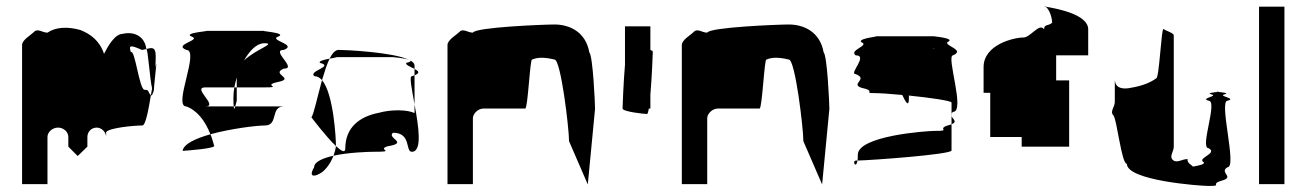

<svg xmlns="http://www.w3.org/2000/svg" viewBox="-20 -797 4319 635"><path d="M53 -188H137V-344C137 -360 153 -375 172 -375C190 -375 206 -361 206 -344V-312L237 -281L269 -312V-344C269 -361 282 -375 300 -375C316 -375 331 -360 331 -344V-360C340 -374 422 -382 451 -382C461 -382 471 -432 479 -482C467 -494 475 -500 458 -500C441 -500 426 -637 413 -624C405 -648 411 -649 449 -632C454 -632 459 -634 464 -635C458 -682 417 -693 386 -685C359 -685 336 -642 324 -619C310 -662 279 -685 245 -698C202 -710 163 -707 137 -689C120 -689 105 -704 93 -692C81 -680 53 -665 53 -648ZM464 -634V-635C480 -639 495 -644 495 -612C495 -612 495 -595 494 -573C496 -585 497 -589 497 -580C497 -591 494 -548 490 -515C489 -509 490 -504 489 -500H488V-498L489 -499C488 -494 487 -491 486 -490C484 -483 481 -480 479 -482C480 -490 482 -497 483 -505C476 -530 469 -639 464 -634ZM489 -500C489 -500 489 -499 489 -499C489 -499 489 -500 489 -500Z M584 -298C598 -299 698 -306 688 -316C684 -329 681 -341 676 -353C627 -339 587 -321 584 -298ZM596 -445C551 -445 642 -632 596 -632C551 -650 648 -664 614 -676C581 -689 687 -695 659 -695H856C828 -695 934 -689 900 -676C867 -664 965 -650 919 -632C873 -632 965 -570 919 -570C873 -552 958 -538 900 -526C843 -514 919 -508 856 -508H763V-541C760 -530 757 -519 755 -508H659C613 -508 705 -445 659 -445H753C754 -433 756 -437 758 -445H919C873 -445 902 -382 856 -382C830 -382 745 -372 676 -353C658 -398 632 -432 596 -445ZM752 -474C752 -460 752 -451 753 -445H758C760 -453 763 -464 763 -464V-508H755C753 -496 752 -485 752 -474ZM787 -597C827 -635 896 -654 854 -654C829 -654 806 -630 787 -597Z M1010 -409C1010 -409 1058 -345 1091 -314V-318C1091 -335 1084 -486 1045 -532C1030 -478 1018 -420 1010 -409ZM1019 -244C1002 -216 1014 -210 1036 -222C1055 -231 1073 -256 1083 -282C1048 -274 1019 -262 1019 -244ZM1020 -545C997 -562 1087 -577 1038 -589C1033 -595 1053 -600 1070 -603C1061 -584 1053 -559 1045 -532C1038 -540 1029 -545 1020 -545ZM1070 -603C1089 -607 1105 -608 1082 -608H1280C1277 -608 1319 -605 1333 -599C1280 -625 1120 -632 1100 -632C1089 -632 1079 -621 1070 -603ZM1083 -282C1087 -293 1090 -304 1091 -314C1109 -297 1122 -290 1122 -306C1122 -377 1171 -412 1233 -424C1276 -436 1329 -434 1351 -423V-452C1364 -381 1378 -295 1342 -295C1320 -295 1341 -358 1280 -358C1257 -340 1335 -325 1261 -313C1225 -301 1295 -295 1214 -295C1200 -295 1132 -293 1083 -282ZM1324 -589C1319 -583 1338 -576 1351 -569V-580C1351 -587 1346 -592 1337 -597C1340 -595 1337 -592 1324 -589ZM1333 -599C1335 -598 1336 -598 1337 -597C1336 -598 1334 -598 1333 -599ZM1342 -545C1333 -545 1342 -502 1351 -452V-548ZM1351 -548V-569C1364 -562 1371 -556 1351 -548Z M1460 -188H1544V-406C1544 -421 1561 -438 1579 -438H1717C1726 -438 1733 -607 1740 -600C1758 -608 1781 -608 1814 -600C1835 -600 1862 -372 1862 -330L1924 -187L1948 -437C1948 -454 1941 -612 1929 -624C1917 -692 1863 -716 1814 -716C1779 -716 1552 -707 1544 -689C1527 -689 1512 -704 1500 -692C1488 -680 1460 -665 1460 -648Z M2039 -438C2039 -428 2109 -420 2120 -420C2122 -420 2124 -427 2126 -438H2131V-484C2136 -542 2139 -620 2139 -626C2139 -628 2136 -630 2131 -632V-710H2047V-583C2042 -525 2039 -444 2039 -438Z M2235 -188H2319V-406C2319 -421 2336 -438 2354 -438H2492C2501 -438 2508 -607 2515 -600C2533 -608 2556 -608 2589 -600C2610 -600 2637 -372 2637 -330L2699 -187L2723 -437C2723 -454 2716 -612 2704 -624C2692 -692 2638 -716 2589 -716C2554 -716 2327 -707 2319 -689C2302 -689 2287 -704 2275 -692C2263 -680 2235 -665 2235 -648Z M2810 -552C2853 -535 2792 -520 2828 -507C2883 -495 2831 -489 2873 -489C2888 -489 2921 -487 2964 -483C2976 -457 2986 -442 2986 -472V-481C3055 -474 3125 -464 3127 -458V-421C3128 -423 3129 -425 3132 -427C3174 -427 3108 -614 3132 -614C3174 -632 3101 -646 3114 -658C3144 -671 3062 -677 3070 -677H2873C2898 -677 2816 -671 2828 -658C2859 -646 2786 -632 2810 -614C2853 -614 2786 -552 2810 -552ZM2812 -266C2796 -266 2811 -236 2816 -266ZM2816 -266C2817 -271 2817 -277 2817 -285C2817 -348 3045 -364 3070 -364C3129 -364 3077 -370 3114 -382C3119 -383 3124 -385 3127 -386V-299C3123 -286 2863 -267 2816 -266ZM3064 -636C3066 -637 3068 -637 3070 -637C3076 -637 3073 -637 3064 -636ZM3127 -386C3148 -394 3131 -403 3127 -413ZM3127 -413C3126 -416 3126 -418 3127 -421Z M3233 -490H3255V-344H3359V-312H3516V-531H3473V-614H3579V-700C3579 -752 3465 -770 3438 -775C3446 -770 3458 -750 3460 -722C3447 -710 3433 -718 3433 -700C3418 -723 3388 -673 3365 -673C3334 -673 3233 -650 3233 -575ZM3438 -775C3432 -776 3431 -776 3434 -776C3435 -776 3437 -776 3438 -777Z M3662 -416C3674 -404 3689 -255 3707 -255C3707 -200 3947 -182 3978 -182C4026 -182 3979 -188 4022 -200C4065 -212 4010 -227 4040 -244C4072 -244 4010 -464 4040 -464C4072 -472 4006 -479 4030 -485C4048 -489 4020 -492 4008 -493C3997 -492 3969 -489 3986 -485C4012 -479 3947 -472 3977 -464C4009 -464 3947 -307 3977 -307C4009 -290 3941 -275 3959 -262C3971 -254 3942 -249 3925 -246C3924 -250 3904 -258 3908 -271C3889 -271 3872 -256 3859 -268C3846 -280 3862 -295 3862 -312V-680C3862 -688 3836 -695 3828 -701C3821 -707 3814 -538 3804 -538C3785 -524 3758 -513 3722 -507C3696 -501 3667 -503 3667 -536V-460C3667 -443 3650 -428 3662 -416ZM4008 -493C4003 -494 4001 -494 4008 -494C4015 -494 4013 -494 4008 -493Z M4144 -188H4228V-775H4144Z"/></svg>

Font: bitstorm
Style: ext
Weight: 400
Version: Version 0.2